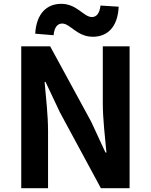

<svg xmlns="http://www.w3.org/2000/svg" viewBox="-20 -983 789 1003"><path d="M465 -791C540 -791 595 -840 600 -948L505 -954C500 -911 483 -894 460 -894C417 -894 382 -963 300 -963C225 -963 170 -913 164 -807L260 -799C264 -843 282 -860 305 -860C347 -860 382 -791 465 -791ZM91 0H231V-297C231 -382 220 -475 213 -555H218L293 -396L507 0H657V-741H517V-445C517 -361 529 -263 536 -186H531L457 -346L242 -741H91Z"/></svg>

Font: Noto Sans JP
Style: Bold
Weight: 700
Designer: Ryoko NISHIZUKA  (kana, bopomofo & ideographs); Paul D. Hunt (Latin, Greek & Cyrillic); Sandoll Communications , Soo-you
Foundry: Adobe
Version: Version 2.002;hotconv 1.0.116;makeotfexe 2.5.65601